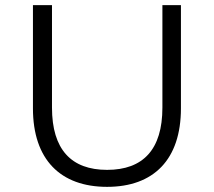

<svg xmlns="http://www.w3.org/2000/svg" viewBox="-20 -720 832 746"><path d="M396 6C577 6 683 -100 683 -299V-700H611V-302C611 -139 536 -60 396 -60C257 -60 182 -139 182 -302V-700H108V-299C108 -100 215 6 396 6Z"/></svg>

Font: Malon Grotesk
Style: Regular
Weight: 400
Designer: Julieta Ulanovsky
Foundry: Julieta Ulanovsky
Version: Version 7.200